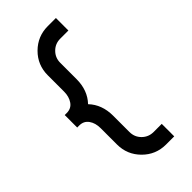

<svg xmlns="http://www.w3.org/2000/svg" viewBox="-264 -831 977 977"><g transform="rotate(-45 225.0 -342.0)"><path d="M302.7 -677.7Q266.1 -677.7 241 -652.3Q215.8 -627 215.8 -590.8V-473.6Q215.8 -393.1 167 -341.8Q215.8 -290.5 215.8 -210V-92.8Q215.8 -56.2 241.2 -31Q266.6 -5.9 302.7 -5.9H361.3V84H302.7Q229 84 177.5 32.2Q126 -19.5 126 -92.8V-210Q126 -247.6 108.4 -272.2Q90.8 -296.9 58.6 -296.9H43.9V-386.7H58.6Q91.3 -386.7 108.6 -411.9Q126 -437 126 -473.6V-590.8Q126 -664.6 177.7 -716.1Q229.5 -767.6 302.7 -767.6H361.3V-677.7Z"/></g></svg>

Font: Anka/Coder Narrow
Style: Bold
Weight: 700
Width: 3
Monospace: yes
Version: Version 001.100